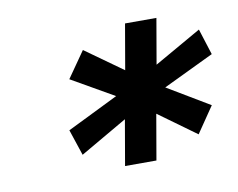

<svg xmlns="http://www.w3.org/2000/svg" viewBox="-49 -842 567 458"><g transform="rotate(-10 235.0 -613.5)"><path d="M239 -556 125 -490 104 -553 228 -614 125 -673 169 -736 260 -671 279 -781H355L336 -671L450 -736L470 -673L347 -614L449 -553L406 -490L315 -556L296 -446H220Z"/></g></svg>

Font: Bai Jamjuree Medium
Style: Italic
Weight: 500
Italic angle: -10°
Version: Version 1.000; ttfautohint (v1.6)